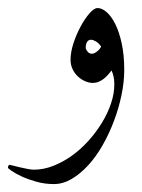

<svg xmlns="http://www.w3.org/2000/svg" viewBox="-57 -237 357 482"><path d="M254.9 -61Q254.9 -31.2 248 1.7Q241.2 34.7 229.2 66.4Q217.3 98.1 200.9 127Q184.6 155.8 164.8 177.5Q145 199.2 123 212.2Q101.1 225.1 78.1 225.1Q55.2 225.1 34.4 219.2Q13.7 213.4 -2.2 206.1Q-18.1 198.7 -27.6 192.1Q-37.1 185.5 -37.1 184.1Q-37.1 181.6 -35.9 179.2Q-34.7 176.8 -33.2 176.8Q-31.7 176.8 -24.4 178.7Q-17.1 180.7 -7.6 182.9Q2 185.1 11.7 187Q21.5 189 27.8 189Q52.2 189 76.7 179.4Q101.1 169.9 123.5 153.8Q146 137.7 165.3 116.2Q184.6 94.7 199 71Q213.4 47.4 221.7 22.7Q230 -2 230 -24.9Q230 -37.1 228 -45.2Q226.1 -53.2 223.1 -60.1Q219.2 -55.2 214.4 -49.6Q209.5 -43.9 203.6 -39.3Q197.8 -34.7 190.7 -31.7Q183.6 -28.8 175.8 -28.8Q166.5 -28.8 156.5 -33.2Q146.5 -37.6 138.4 -45.2Q130.4 -52.7 125.2 -63.5Q120.1 -74.2 120.1 -86.9Q120.1 -106 127.4 -128.4Q134.8 -150.9 145.5 -170.7Q156.2 -190.4 167.7 -203.6Q179.2 -216.8 188 -216.8Q198.7 -216.8 210.4 -206.8Q222.2 -196.8 232.2 -177Q242.2 -157.2 248.5 -128.2Q254.9 -99.1 254.9 -61ZM196.8 -120.1Q191.4 -128.4 184.1 -132.8Q176.8 -137.2 171.9 -137.2Q164.6 -137.2 161.4 -131.3Q158.2 -125.5 158.2 -117.2Q158.2 -113.3 162.6 -107.7Q167 -102.1 173.8 -102.1Q179.2 -102.1 186.5 -107.7Q193.8 -113.3 196.8 -120.1Z"/></svg>

Font: Scheherazade
Style: Regular
Weight: 400
Designer: SIL International
Foundry: SIL International
Version: Version 2.100 (build 932/914)